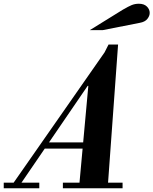

<svg xmlns="http://www.w3.org/2000/svg" viewBox="-86 -1006 820 1026"><path d="M-20 -20 502 -768 385 -551 22 -20ZM-66 0V-30H124V0ZM250 0V-30H569V0ZM146 -212V-245H415V-212ZM337 -10 386 -547H382L494 -768H545L490 -10ZM394 -845 570 -954Q599 -971 617 -978.5Q635 -986 656 -986Q684 -986 699 -971Q714 -956 714 -937Q714 -921 701.5 -905Q689 -889 661 -884L463 -845Z"/></svg>

Font: Libre Bodoni
Style: Italic
Weight: 400
Italic angle: -13°
Designer: Pablo Impallari, Rodrigo Fuenzalida
Foundry: Impallari Type
Version: Version 2.005;gftools[0.9.23]